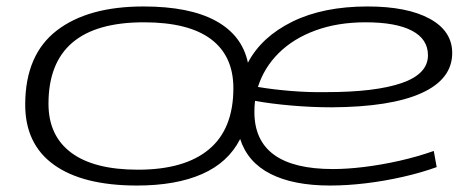

<svg xmlns="http://www.w3.org/2000/svg" viewBox="-20 -564 1459 594"><path d="M404 10Q236 10 146.5 -54.5Q57 -119 58 -243Q59 -395 155.5 -469.5Q252 -544 424 -544Q566 -544 647.5 -499.5Q729 -455 747 -370Q789 -450 884.5 -497Q980 -544 1117 -544Q1240 -544 1309.5 -506Q1379 -468 1379 -400Q1379 -319 1284 -276Q1189 -233 1006 -232Q945 -232 881.5 -237.5Q818 -243 769 -252Q767 -235 767 -218Q767 -41 1010 -41Q1054 -41 1107 -47.5Q1160 -54 1215.5 -66.5Q1271 -79 1322 -97L1331 -47Q1284 -30 1227 -17Q1170 -4 1112 3Q1054 10 1001 10Q888 10 817 -26Q746 -62 723 -134Q686 -61 605 -25.5Q524 10 404 10ZM407 -39Q551 -39 626.5 -102Q702 -165 702 -291Q702 -391 632.5 -443Q563 -495 425 -495Q130 -495 130 -243Q130 -144 200.5 -91.5Q271 -39 407 -39ZM1111 -495Q1025 -495 956.5 -470Q888 -445 842.5 -400Q797 -355 778 -295Q825 -287 881 -282.5Q937 -278 990 -279Q1141 -279 1222.5 -307Q1304 -335 1304 -393Q1304 -443 1254.5 -469Q1205 -495 1111 -495Z"/></svg>

Font: Georama ExtraExtended Light
Style: Italic
Weight: 300
Width: 8
Italic angle: -9°
Designer: Jean-Baptiste Levee
Foundry: Production Type
Version: Version 1.000